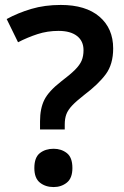

<svg xmlns="http://www.w3.org/2000/svg" viewBox="-20 -744 501 777"><path d="M142 -253Q142 -305 159.5 -340Q177 -375 227 -414Q264 -442 283.5 -461.5Q303 -481 310.5 -499Q318 -517 318 -541Q318 -578 291.5 -598.5Q265 -619 217 -619Q172 -619 132 -606Q92 -593 53 -573L7 -667Q53 -692 107 -708Q161 -724 226 -724Q327 -724 382.5 -676.5Q438 -629 438 -548Q438 -484 408 -443.5Q378 -403 321 -360Q289 -335 272 -317Q255 -299 248.5 -281.5Q242 -264 242 -240V-220H142ZM119 -64Q119 -107 141.5 -124.5Q164 -142 197 -142Q228 -142 250.5 -124.5Q273 -107 273 -64Q273 -23 250.5 -5Q228 13 197 13Q164 13 141.5 -5Q119 -23 119 -64Z"/></svg>

Font: Noto Sans Lao UI SemBd
Style: Regular
Weight: 600
Designer: Monotype Design Team
Foundry: Monotype Imaging Inc.
Version: Version 2.000; ttfautohint (v1.8.4.7-5d5b)